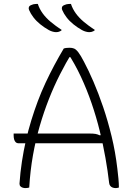

<svg xmlns="http://www.w3.org/2000/svg" viewBox="-20 -955 690 985"><path d="M50 -270H435Q459 -270 470 -268Q481 -266 491 -261L531 -264V-220H74Q66 -220 60.5 -225.5Q55 -231 52.5 -240Q50 -249 50 -260ZM130 7Q126 8 122 9Q118 10 110 10Q104 10 97 8Q90 6 85 1Q80 -4 80 -13Q84 -71 92.5 -126.5Q101 -182 113 -234.5Q125 -287 140.5 -337.5Q156 -388 174 -436Q192 -484 213.5 -530Q235 -576 258.5 -620Q282 -664 307 -706Q312 -708 319.5 -709Q327 -710 337 -710Q350 -710 360 -706Q370 -702 382 -686.5Q394 -671 411 -638Q434 -595 459.5 -536Q485 -477 509 -406.5Q533 -336 552.5 -256Q572 -176 582 -90Q585 -66 587.5 -39.5Q590 -13 590 7Q586 8 582.5 9Q579 10 574 10Q566 10 558.5 7.5Q551 5 546 -1Q541 -7 540 -16Q533 -77 521 -145Q509 -213 491.5 -284Q474 -355 450 -425Q426 -495 395 -561.5Q364 -628 325 -687L371 -662H305L351 -687Q318 -633 287.5 -573Q257 -513 231 -447Q205 -381 184 -309Q163 -237 149 -158Q135 -79 130 7ZM174 -935Q182 -910 198.5 -887Q215 -864 240 -843Q265 -822 297 -801Q293 -797 288 -794.5Q283 -792 278 -791Q273 -790 268 -790Q261 -790 251 -792.5Q241 -795 230 -801Q207 -814 186.5 -830.5Q166 -847 151.5 -866Q137 -885 129 -904Q126 -911 128 -918Q130 -925 140 -929Q146 -932 151 -933Q156 -934 161.5 -934.5Q167 -935 174 -935ZM344 -935Q352 -910 368.5 -887Q385 -864 410 -843Q435 -822 467 -801Q463 -797 458 -794.5Q453 -792 448 -791Q443 -790 438 -790Q431 -790 421 -792.5Q411 -795 400 -801Q377 -814 356.5 -830.5Q336 -847 321.5 -866Q307 -885 299 -904Q296 -911 298 -918Q300 -925 310 -929Q316 -932 321 -933Q326 -934 331.5 -934.5Q337 -935 344 -935Z"/></svg>

Font: Recursive Casual Light
Style: Regular
Weight: 300
Version: Version 1.047